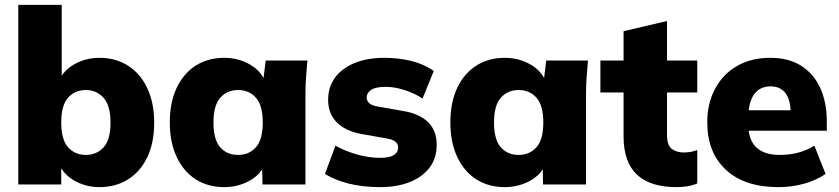

<svg xmlns="http://www.w3.org/2000/svg" viewBox="-20 -756 3439 787"><path d="M388 11Q330 11 282.5 -17Q235 -45 220 -91H231V0H55V-736H233V-422H221Q238 -466 284.5 -492.5Q331 -519 388 -519Q454 -519 504.5 -487Q555 -455 583.5 -395Q612 -335 612 -253Q612 -170 583.5 -111Q555 -52 504.5 -20.5Q454 11 388 11ZM332 -121Q376 -121 404.5 -152Q433 -183 433 -253Q433 -323 404.5 -355Q376 -387 332 -387Q287 -387 259 -355.5Q231 -324 231 -254Q231 -184 259 -152.5Q287 -121 332 -121Z M899 11Q833 11 783 -20.5Q733 -52 704.5 -112Q676 -172 676 -254Q676 -337 704.5 -396.5Q733 -456 783 -487.5Q833 -519 899 -519Q958 -519 1005.5 -491Q1053 -463 1068 -418H1058L1069 -508H1240Q1237 -474 1234.5 -439Q1232 -404 1232 -370V0H1056L1054 -86H1066Q1051 -42 1003.5 -15.5Q956 11 899 11ZM956 -121Q1001 -121 1029 -152.5Q1057 -184 1057 -254Q1057 -324 1029 -355.5Q1001 -387 956 -387Q911 -387 883 -355.5Q855 -324 855 -254Q855 -184 882.5 -152.5Q910 -121 956 -121Z M1538 11Q1467 11 1409.5 -3.5Q1352 -18 1312 -43L1355 -159Q1394 -137 1442.5 -123Q1491 -109 1539 -109Q1577 -109 1594.5 -120.5Q1612 -132 1612 -151Q1612 -166 1601 -175Q1590 -184 1568 -188L1460 -207Q1396 -219 1360.5 -254.5Q1325 -290 1325 -347Q1325 -399 1353 -437.5Q1381 -476 1433 -497.5Q1485 -519 1556 -519Q1614 -519 1666.5 -506Q1719 -493 1758 -465L1712 -352Q1681 -373 1639.5 -386.5Q1598 -400 1562 -400Q1519 -400 1501 -387.5Q1483 -375 1483 -357Q1483 -343 1493 -333.5Q1503 -324 1525 -320L1633 -301Q1699 -290 1734.5 -255.5Q1770 -221 1770 -162Q1770 -107 1740.5 -68.5Q1711 -30 1659 -9.5Q1607 11 1538 11Z M2049 11Q1983 11 1933 -20.5Q1883 -52 1854.5 -112Q1826 -172 1826 -254Q1826 -337 1854.5 -396.5Q1883 -456 1933 -487.5Q1983 -519 2049 -519Q2108 -519 2155.5 -491Q2203 -463 2218 -418H2208L2219 -508H2390Q2387 -474 2384.5 -439Q2382 -404 2382 -370V0H2206L2204 -86H2216Q2201 -42 2153.5 -15.5Q2106 11 2049 11ZM2106 -121Q2151 -121 2179 -152.5Q2207 -184 2207 -254Q2207 -324 2179 -355.5Q2151 -387 2106 -387Q2061 -387 2033 -355.5Q2005 -324 2005 -254Q2005 -184 2032.5 -152.5Q2060 -121 2106 -121Z M2753 11Q2645 11 2590.5 -40.5Q2536 -92 2536 -197V-377H2441V-508H2536V-628L2714 -670V-508H2838V-377H2714V-204Q2714 -160 2734 -145.5Q2754 -131 2782 -131Q2799 -131 2811.5 -133.5Q2824 -136 2838 -141V-4Q2816 5 2794.5 8Q2773 11 2753 11Z M3170 11Q3032 11 2955.5 -60Q2879 -131 2879 -255Q2879 -332 2911 -392Q2943 -452 3001 -485.5Q3059 -519 3137 -519Q3214 -519 3265.5 -485.5Q3317 -452 3343 -393.5Q3369 -335 3369 -258V-220H3028V-304H3238L3221 -290Q3221 -347 3199.5 -374.5Q3178 -402 3139 -402Q3094 -402 3070.5 -368.5Q3047 -335 3047 -268V-250Q3047 -183 3080 -152Q3113 -121 3175 -121Q3215 -121 3250.5 -130Q3286 -139 3318 -159L3364 -43Q3326 -17 3276 -3Q3226 11 3170 11Z"/></svg>

Font: Mulish ExtraLight Black
Style: Regular
Weight: 900
Version: Version 3.603